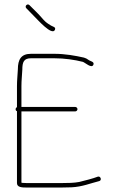

<svg xmlns="http://www.w3.org/2000/svg" viewBox="-20 -878 521 860"><path d="M226 -744.5C228.7 -750.8 226.7 -755.3 220 -758C210.7 -762 206.9 -764 196.5 -771C174.8 -785.5 169.5 -797.5 151 -816L112 -855C102.7 -864.3 88.7 -850.3 98 -841L136 -802C146 -792.8 213.6 -715.1 226 -744.5ZM60 -567C58.7 -540.6 56 -518.1 56 -492V-398C52 -396 50 -392.8 50 -388.5C50 -384.2 52 -381.3 56 -380V-58C56 -38.8 78.1 -38 100 -38H254C270.7 -38 286 -38.3 300 -39C348.1 -41.2 385.3 -57.1 425 -67C437.2 -71.1 430.7 -89.6 419 -87C393.2 -77.3 364.1 -70.3 335 -63C312.5 -58.5 282.5 -58 254 -58H100C92.7 -58 85.7 -58.3 79 -59C77.7 -59 76.7 -59.3 76 -60V-379H317C322.3 -379 327 -383.7 327 -389C327 -394.3 322.3 -399 317 -399H76V-492C76 -518.3 78.7 -539.6 80 -566C80 -599.9 86.6 -617 119 -617H223C269.4 -617 314 -610.3 351 -601C360.5 -598.3 391.3 -568.8 398.5 -588.5C403.6 -602.2 383.9 -603.4 376 -610C370 -614.7 363.3 -618 356 -620C316.9 -628.7 271.8 -637 223 -637H119C74.7 -637 60 -612.1 60 -567Z"/></svg>

Font: HoneyBee
Style: UltLit
Weight: 100
Foundry: Cannot Into Space Fonts
Version: Version 0.89